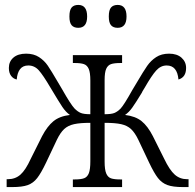

<svg xmlns="http://www.w3.org/2000/svg" viewBox="-20 -760 792 780"><path d="M7 -32H12Q42 -32 63 -50.5Q84 -69 105 -115L151 -207Q172 -247 197 -267.5Q222 -288 264 -293Q247 -305 233 -326Q219 -347 185 -404Q155 -455 137.5 -474.5Q120 -494 95 -494Q73 -494 61.5 -479Q50 -464 48 -437Q34 -440 25 -452Q16 -464 16 -484Q16 -510 34.5 -526Q53 -542 86 -542Q117 -542 138.5 -528Q160 -514 174 -493.5Q188 -473 216 -425L232 -398Q267 -336 283 -319Q296 -306 308.5 -301Q321 -296 347 -296V-433Q347 -465 340.5 -480Q334 -495 321 -499.5Q308 -504 283 -504H276V-536H476V-504H470Q444 -504 431 -499.5Q418 -495 411.5 -480.5Q405 -466 405 -435V-296Q432 -296 444.5 -301Q457 -306 470 -319Q484 -334 518 -395Q527 -409 536 -425Q563 -471 578 -492.5Q593 -514 614.5 -528Q636 -542 667 -542Q699 -542 717.5 -525.5Q736 -509 736 -484Q736 -446 705 -437Q700 -494 657 -494Q633 -494 614.5 -473.5Q596 -453 568 -404Q566 -400 562.5 -395Q559 -390 556 -383Q531 -342 517.5 -323Q504 -304 488 -293Q530 -288 555 -268Q580 -248 601 -207L647 -115Q669 -69 690 -50.5Q711 -32 740 -32H746V0H723Q682 0 659.5 -8.5Q637 -17 621.5 -37Q606 -57 586 -99L542 -192Q528 -221 512.5 -235.5Q497 -250 472.5 -255.5Q448 -261 405 -261V-103Q405 -71 411.5 -55.5Q418 -40 431 -35.5Q444 -31 470 -31H476V0H276V-31H283Q309 -31 322 -36Q335 -41 341 -56.5Q347 -72 347 -105V-261Q305 -261 280.5 -255.5Q256 -250 240.5 -235.5Q225 -221 211 -192L167 -99Q147 -57 131 -36.5Q115 -16 92.5 -8Q70 0 29 0H7ZM262 -693Q262 -719 271 -729.5Q280 -740 298 -740Q334 -740 334 -693Q334 -647 298 -647Q280 -647 271 -657.5Q262 -668 262 -693ZM422 -693Q422 -719 431 -729.5Q440 -740 458 -740Q494 -740 494 -693Q494 -647 458 -647Q440 -647 431 -657.5Q422 -668 422 -693Z"/></svg>

Font: Noto Serif NarrowLight
Style: Regular
Weight: 300
Width: 4
Designer: Monotype Design Team
Foundry: Monotype Imaging Inc.
Version: Version 1.001